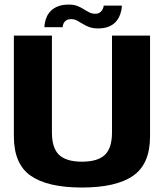

<svg xmlns="http://www.w3.org/2000/svg" viewBox="-20 -834 744 858"><path d="M346 4Q499 4 574.8 -48.5Q650.5 -101 650.5 -224.5V-675H480.5V-242.5Q480.5 -172 448.5 -141.8Q416.5 -111.5 346 -111.5Q276 -111.5 244 -142Q212 -172.5 212 -242.5V-675H42V-224.5Q42 -101 117.5 -48.5Q193 4 346 4ZM418 -707Q445.5 -707 464.5 -714.5Q483.5 -722 495.2 -734.2Q507 -746.5 513.2 -760.5Q519.5 -774.5 522 -787.2Q524.5 -800 524.5 -809H443.5Q443 -802 439.2 -793.5Q435.5 -785 427.2 -778.8Q419 -772.5 405.5 -772.5Q391 -772.5 378.8 -778.8Q366.5 -785 354 -793Q341.5 -801 326 -807.2Q310.5 -813.5 288 -813.5Q259.5 -813.5 240 -806Q220.5 -798.5 208.2 -786.5Q196 -774.5 189.8 -760.8Q183.5 -747 181 -734.2Q178.5 -721.5 178.5 -712.5H260Q260 -719.5 263.5 -728Q267 -736.5 275.2 -742.5Q283.5 -748.5 298 -748.5Q312 -748.5 324 -742.2Q336 -736 349 -727.8Q362 -719.5 378.5 -713.2Q395 -707 418 -707Z"/></svg>

Font: Anybody UltraCondensed Thin
Style: Bold
Weight: 700
Version: Version 1.111